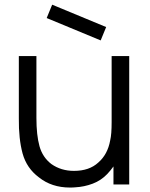

<svg xmlns="http://www.w3.org/2000/svg" viewBox="-20 -808 658 841"><path d="M421 -631 184.5 -729 208.5 -787.5 445 -689.5ZM546 -562.5V0H477V-79Q465.5 -62.5 450 -46Q423 -17.5 386 -3.5Q349 10.5 309.5 12.5Q305.5 13 300 13.2Q294.5 13.5 286.5 13.5Q206 13.5 150 -31.5Q97 -71 79 -135.5Q61.5 -200 62.5 -289.5V-562.5H139.5V-291.5Q139.5 -216 153 -167.5Q166.5 -119 205 -89.5Q247.5 -59.5 304 -59.5Q371 -59.5 410.5 -96Q451.5 -131.5 462.5 -192.5Q466 -207 467.5 -227.2Q469 -247.5 469 -273V-562.5Z"/></svg>

Font: Russisch Sans
Style: Regular
Weight: 400
Designer: Michael Sharanda (font) & Cristiano Sobral (main changes)
Foundry: Michael Sharanda
Version: Version 2.00;October 25, 2020;FontCreator 13.0.0.2681 64-bit